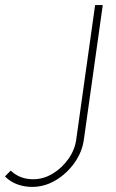

<svg xmlns="http://www.w3.org/2000/svg" viewBox="-66 -720 456 753"><path d="M60 13Q29.5 13 2 3Q-25.5 -7 -46.5 -28L-24 -51Q11.5 -17 64 -17Q104.5 -17 141 -39.2Q177.5 -61.5 202.5 -97Q227.5 -132.5 233 -173L307 -700H337L263 -173Q256.5 -124.5 226.5 -82Q196.5 -39.5 152.8 -13.2Q109 13 60 13Z"/></svg>

Font: Urbanist Thin
Style: Italic
Weight: 100
Italic angle: -8°
Designer: Corey Hu
Foundry: Corey Hu
Version: Version 1.321; ttfautohint (v1.8.4.7-5d5b)